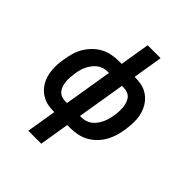

<svg xmlns="http://www.w3.org/2000/svg" viewBox="-254 -889 1259 1259"><g transform="rotate(45 375.0 -260.0)"><path d="M223 215 257 8H256Q229 8 203 4Q177 0 154 -11.5Q131 -23 112.5 -40Q94 -57 81 -79Q68 -101 61 -125.5Q54 -150 51.5 -176.5Q49 -203 51 -230Q53 -257 58 -284Q63 -315 72 -346.5Q81 -378 98 -406.5Q115 -435 139.5 -459.5Q164 -484 193 -499.5Q222 -515 254 -521.5Q286 -528 317 -528H346L380 -735H500L466 -528H467Q494 -528 520.5 -524Q547 -520 570 -508.5Q593 -497 611 -480Q629 -463 642 -441Q655 -419 662.5 -394.5Q670 -370 672 -343.5Q674 -317 672 -290Q670 -263 666 -236Q661 -205 651.5 -173.5Q642 -142 625.5 -113.5Q609 -85 584.5 -60.5Q560 -36 531 -20.5Q502 -5 469.5 1.5Q437 8 406 8H377L343 215ZM256 -93H274L329 -427H317Q298 -427 279.5 -421.5Q261 -416 245 -404Q229 -392 216.5 -375.5Q204 -359 195.5 -341.5Q187 -324 182 -305.5Q177 -287 174 -268Q171 -249 169.5 -229.5Q168 -210 169.5 -191Q171 -172 176 -154.5Q181 -137 192 -122.5Q203 -108 220 -100.5Q237 -93 256 -93ZM394 -93H406Q425 -93 444 -98.5Q463 -104 479 -116Q495 -128 507 -144.5Q519 -161 527.5 -178.5Q536 -196 541 -214.5Q546 -233 549 -252Q553 -271 554 -290.5Q555 -310 553.5 -329Q552 -348 547 -365.5Q542 -383 531.5 -397.5Q521 -412 503.5 -419.5Q486 -427 467 -427H449Z"/></g></svg>

Font: Iosevka Aile
Style: Bold Italic
Weight: 700
Italic angle: -9°
Designer: Belleve Invis
Foundry: Belleve Invis
Version: Version 28.0.1; ttfautohint (v1.8.4)